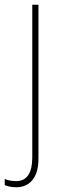

<svg xmlns="http://www.w3.org/2000/svg" viewBox="-52 -548 268 809"><path d="M17 241C68 241 110 206 110 122V-528H84V116C84 178 63 215 17 215C0 215 -17 213 -32 206V232C-20 237 -4 241 17 241Z"/></svg>

Font: Noto Sans Gurmukhi SemiCondensed Thin
Style: Regular
Weight: 100
Width: 4
Designer: Jelle Bosma - Monotype Design Team
Foundry: Monotype Imaging Inc.
Version: Version 2.004